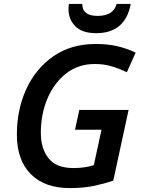

<svg xmlns="http://www.w3.org/2000/svg" viewBox="-20 -948 724 978"><path d="M334 10Q406 10 458 -1Q510 -12 557 -28L635 -388H384L362 -287H497L458 -107Q436 -100 411 -96Q386 -92 354 -92Q267 -92 227.5 -141.5Q188 -191 188 -272Q188 -366 221.5 -445.5Q255 -525 316.5 -573.5Q378 -622 463 -622Q510 -622 549.5 -610Q589 -598 626 -580L671 -680Q624 -702 576 -713Q528 -724 467 -724Q342 -724 252 -661.5Q162 -599 114 -494.5Q66 -390 66 -263Q66 -132 137 -61Q208 10 334 10ZM470 -779Q618 -779 646 -928H574Q558 -867 477 -867Q399 -867 399 -928H331Q330 -921 329.5 -915Q329 -909 329 -901Q329 -849 364 -814Q399 -779 470 -779Z"/></svg>

Font: Noto Sans UI Medium
Style: Italic
Weight: 500
Italic angle: -12°
Designer: Monotype Design Team
Foundry: Monotype Imaging Inc.
Version: Version 1.901